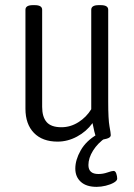

<svg xmlns="http://www.w3.org/2000/svg" viewBox="-20 -544 523 747"><path d="M204 7Q145 7 112 -27Q79 -61 79 -121V-506Q79 -524 108 -524H115Q144 -524 144 -506V-128Q144 -89 161.5 -69Q179 -49 219 -49Q254 -49 285 -68.5Q316 -88 335 -119V-506Q335 -524 364 -524H372Q401 -524 401 -506V-149Q401 -79 406 -52.5Q411 -26 411 -18Q411 -9 395.5 -4.5Q380 0 369 0Q357 0 352.5 -12.5Q348 -25 340 -65Q316 -32 279.5 -12.5Q243 7 204 7ZM356 183Q316 183 294.5 163.5Q273 144 273 112Q273 78 294 41Q315 4 358 -21L392 -9Q360 13 342 42Q324 71 324 98Q324 133 363 133Q381 133 398 127Q415 121 422 121Q429 121 432.5 131.5Q436 142 436 151Q436 159 423 166.5Q410 174 391.5 178.5Q373 183 356 183Z"/></svg>

Font: Asap Condensed Light
Style: Regular
Weight: 300
Width: 3
Designer: Pablo Cosgaya
Foundry: Omnibus-Type
Version: Version 3.001; ttfautohint (v1.8.4.7-5d5b)